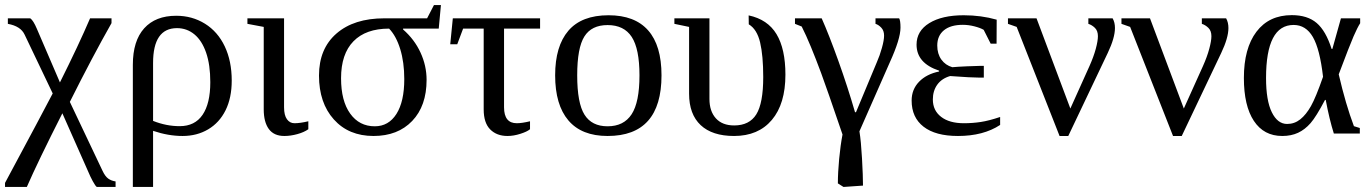

<svg xmlns="http://www.w3.org/2000/svg" viewBox="-21 -532 5462 765"><path d="M364.7 212.9Q358.9 209 348.4 189.5Q337.9 169.9 332 155.3L227.5 -80.6Q130.4 110.8 85.9 212.9H-1V196.8Q152.3 -88.9 189 -159.7L77.1 -394Q61.5 -427.7 10.3 -437V-459H99.6Q111.8 -450.7 126 -417L217.8 -203.6Q292.5 -353 337.9 -459H423.3V-439.9Q347.2 -305.7 257.3 -126L387.2 147.9Q397.9 170.9 410.4 179.7Q422.9 188.5 439.5 190.9V212.9Z M508.3 -273.9Q508.3 -369.1 553.5 -419.2Q598.6 -469.2 681.2 -469.2Q744.6 -469.2 795.7 -437.5Q846.7 -405.8 874.5 -347.2Q902.3 -288.6 902.3 -210.9Q902.3 -142.1 877.7 -92.5Q853 -43 808.3 -16.6Q763.7 9.8 706.5 9.8Q649.4 9.8 588.9 -10.7V212.9H508.3ZM694.8 -29.3Q755.4 -29.3 786.1 -74.5Q816.9 -119.6 816.9 -204.6Q816.9 -273.9 800.3 -322Q783.7 -370.1 753.7 -395Q723.6 -419.9 684.1 -419.9Q588.9 -419.9 588.9 -280.8V-50.3Q641.6 -29.3 694.8 -29.3Z M1110.8 -104.5Q1110.8 -72.8 1122.3 -56.9Q1133.8 -41 1152.3 -41Q1174.8 -41 1207.5 -48.8V-17.1Q1190.4 -4.9 1163.6 2.4Q1136.7 9.8 1111.8 9.8Q1070.3 9.8 1050 -18.1Q1029.8 -45.9 1029.8 -96.2V-424.8L964.8 -437V-459H1110.8Z M1708 -511.7H1735.8L1727.1 -418H1585V-414.6Q1630.4 -375 1654.5 -322.5Q1678.7 -270 1678.7 -213.9Q1678.7 -109.9 1621.3 -50Q1564 9.8 1467.3 9.8Q1368.2 9.8 1309.1 -56.2Q1250 -122.1 1250 -231Q1250 -337.9 1319.6 -398.4Q1389.2 -459 1510.3 -459H1680.7ZM1472.2 -28.8Q1527.3 -28.8 1558.6 -78.1Q1589.8 -127.4 1589.8 -216.8Q1589.8 -283.7 1573.7 -336.2Q1557.6 -388.7 1529.3 -418Q1436.5 -418 1387.2 -367.4Q1337.9 -316.9 1337.9 -220.2Q1337.9 -129.9 1374.3 -79.3Q1410.6 -28.8 1472.2 -28.8Z M1824.2 -418 1800.8 -355.5H1772.9L1783.2 -459H2130.9V-418H1987.3V-104.5Q1987.3 -41 2038.1 -41Q2058.1 -41 2090.8 -48.8V-17.1Q2079.1 -7.3 2052.2 1.2Q2025.4 9.8 2001 9.8Q1958 9.8 1932.1 -16.4Q1906.2 -42.5 1906.2 -96.2V-418Z M2614.7 -231.9Q2614.7 9.8 2399.9 9.8Q2296.4 9.8 2243.7 -52.2Q2190.9 -114.3 2190.9 -231.9Q2190.9 -348.1 2243.7 -409.7Q2296.4 -471.2 2403.8 -471.2Q2508.3 -471.2 2561.5 -410.9Q2614.7 -350.6 2614.7 -231.9ZM2526.9 -231.9Q2526.9 -337.4 2496.1 -384.8Q2465.3 -432.1 2399.9 -432.1Q2335.9 -432.1 2307.4 -386.7Q2278.8 -341.3 2278.8 -231.9Q2278.8 -121.1 2307.9 -75Q2336.9 -28.8 2399.9 -28.8Q2464.4 -28.8 2495.6 -76.7Q2526.9 -124.5 2526.9 -231.9Z M2903.8 9.8Q2816.9 9.8 2770.8 -33.4Q2724.6 -76.7 2724.6 -158.7V-424.8L2666 -437V-459H2805.7V-137.7Q2805.7 -88.9 2831.3 -60.5Q2856.9 -32.2 2904.3 -32.2Q2964.8 -32.2 2992.4 -76.4Q3020 -120.6 3020 -225.1Q3020 -310.1 3007.6 -362.8Q2995.1 -415.5 2962.4 -435.1L2961.9 -470.7Q3037.6 -454.6 3073 -395.8Q3108.4 -336.9 3108.4 -234.4Q3108.4 -118.2 3054.4 -54.2Q3000.5 9.8 2903.8 9.8Z M3146.5 -437V-459H3252.9Q3282.2 -393.1 3319.6 -288.8Q3356.9 -184.6 3385.7 -85H3389.6L3472.7 -284.2Q3484.4 -310.5 3492.9 -341.3Q3501.5 -372.1 3501.5 -390.1Q3501.5 -410.2 3490.2 -421.9Q3479 -433.6 3467.3 -437V-459H3561.5Q3566.9 -450.7 3566.9 -421.9Q3566.9 -377 3524.4 -283.7L3403.3 -8.8Q3409.7 29.8 3413.6 99.9Q3417.5 169.9 3417.5 207.5L3339.8 212.9L3317.4 198.7Q3317.4 155.3 3322.5 101.3Q3327.6 47.4 3335.9 3.9Q3272.5 -182.1 3251 -240Q3229.5 -297.9 3210 -345.2Q3190.4 -392.6 3173.3 -426.3Z M3963.9 -34.2Q3897 9.8 3795.9 9.8Q3706.5 9.8 3658.9 -27.1Q3611.3 -64 3611.3 -131.3Q3611.3 -175.8 3640.9 -206.3Q3670.4 -236.8 3720.7 -247.1V-250.5Q3630.9 -280.3 3630.9 -354Q3630.9 -408.7 3681.6 -439.9Q3732.4 -471.2 3818.8 -471.2Q3888.2 -471.2 3950.2 -453.6L3949.7 -357.9H3926.3L3898.4 -413.1Q3885.3 -420.9 3861.6 -427Q3837.9 -433.1 3815.4 -433.1Q3766.6 -433.1 3740 -411.4Q3713.4 -389.6 3713.4 -350.6Q3713.4 -317.4 3729.7 -294.7Q3746.1 -272 3773.4 -264.2Q3793 -266.1 3831.8 -267.8Q3870.6 -269.5 3883.3 -269.5H3898.9V-222.7H3883.3Q3850.1 -222.7 3764.6 -229Q3731 -219.2 3713.4 -194.6Q3695.8 -169.9 3695.8 -135.7Q3695.8 -91.8 3728.8 -66.4Q3761.7 -41 3819.8 -41Q3853.5 -41 3886.2 -45.9Q3918.9 -50.8 3963.9 -65.9Z M4353.5 -387.7Q4353.5 -409.2 4341.6 -420.9Q4329.6 -432.6 4315.4 -437V-459H4412.1Q4421.4 -442.9 4421.4 -420.4Q4421.4 -381.3 4392.6 -320.8L4235.4 9.8H4200.7L4029.8 -424.8L3995.1 -437V-459H4108.9L4243.7 -99.6L4319.8 -268.6Q4336.4 -305.7 4345 -337.4Q4353.5 -369.1 4353.5 -387.7Z M4805.7 -387.7Q4805.7 -409.2 4793.7 -420.9Q4781.7 -432.6 4767.6 -437V-459H4864.3Q4873.5 -442.9 4873.5 -420.4Q4873.5 -381.3 4844.7 -320.8L4687.5 9.8H4652.8L4481.9 -424.8L4447.3 -437V-459H4561L4695.8 -99.6L4772 -268.6Q4788.6 -305.7 4797.1 -337.4Q4805.7 -369.1 4805.7 -387.7Z M5397 -22V0H5293.5Q5275.4 -57.6 5261.2 -133.8H5258.3Q5223.1 -66.9 5200.7 -41.3Q5178.2 -15.6 5150.9 -2.9Q5123.5 9.8 5087.9 9.8Q5014.6 9.8 4974.9 -50.3Q4935.1 -110.4 4935.1 -221.2Q4935.1 -339.4 4985.1 -405.5Q5035.2 -471.7 5126 -471.7Q5188.5 -471.7 5225.1 -440.4Q5261.7 -409.2 5284.7 -336.9H5287.6L5321.8 -459H5398.4V-439.5Q5387.2 -421.9 5372.1 -387.2Q5356.9 -352.5 5313 -235.8Q5340.8 -115.7 5373.5 -29.3ZM5250.5 -226.1Q5237.8 -336.4 5210 -384.5Q5182.1 -432.6 5133.3 -432.6Q5023.4 -432.6 5023.4 -221.2Q5023.4 -131.3 5046.4 -84.7Q5069.3 -38.1 5107.4 -38.1Q5136.7 -38.1 5159.9 -56.6Q5183.1 -75.2 5202.4 -109.4Q5221.7 -143.6 5250.5 -226.1Z"/></svg>

Font: Tinos
Style: Regular
Weight: 400
Designer: Steve Matteson
Foundry: Monotype Imaging Inc.
Version: Version 1.23